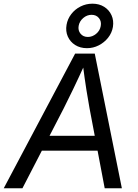

<svg xmlns="http://www.w3.org/2000/svg" viewBox="-43 -1017 745 1037"><path d="M-22.9 0 362.8 -727.5H468.8L615.2 0H522.5L440.4 -433.1Q433.6 -469.7 423.8 -530.8Q414.1 -591.8 402.3 -684.1H421.4Q380.9 -595.2 351.8 -534.7Q322.8 -474.1 301.8 -433.1L78.1 0ZM145 -203.1 158.2 -283.7H527.8L514.6 -203.1ZM426.8 -756.8Q390.1 -756.8 363 -773.9Q335.9 -791 323.2 -819.8Q310.5 -848.6 316.4 -882.8Q321.8 -914.6 341.8 -940.7Q361.8 -966.8 391.8 -981.9Q421.9 -997.1 456.1 -997.1Q492.7 -997.1 519.5 -980.2Q546.4 -963.4 559.3 -934.8Q572.3 -906.2 566.9 -871.6Q561.5 -839.4 540.8 -813.2Q520 -787.1 490.2 -772Q460.4 -756.8 426.8 -756.8ZM431.6 -817.4Q455.6 -817.4 476.1 -834.2Q496.6 -851.1 501 -876Q505.9 -901.4 491.5 -919.2Q477.1 -937 451.7 -937Q426.8 -937 406.5 -919.7Q386.2 -902.3 381.8 -877.4Q377.4 -853 391.8 -835.2Q406.2 -817.4 431.6 -817.4Z"/></svg>

Font: Inter 18pt
Style: Italic
Weight: 400
Italic angle: -9.3988°
Designer: Rasmus Andersson
Foundry: rsms
Version: Version 4.001;git-66647c0bb